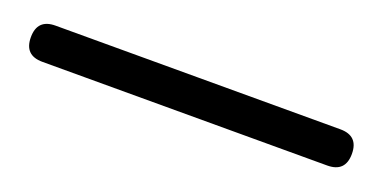

<svg xmlns="http://www.w3.org/2000/svg" viewBox="-19 -39 597 299"><g transform="rotate(20 279.5 110.0)"><path d="M279 80H43C23 80 13 90 13 110C13 130 23 140 43 140H279H515C535 140 545 130 545 110C545 90 535 80 515 80Z"/></g></svg>

Font: GenSenRounded2 TW R
Style: Regular
Weight: 400
Version: Version 2.100;PS 2.1;hotconv 16.6.51;makeotf.lib2.5.65220 DE